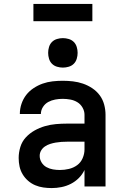

<svg xmlns="http://www.w3.org/2000/svg" viewBox="-20 -949 640 977"><path d="M243 8Q222 8 200.5 5Q179 2 159 -6.5Q139 -15 122.5 -29.5Q106 -44 95 -62.5Q84 -81 79.5 -102Q75 -123 75 -145Q75 -173 83.5 -201Q92 -229 111.5 -250Q131 -271 156 -285Q181 -299 208.5 -307Q236 -315 264.5 -317.5Q293 -320 322 -320H410V-365Q410 -384 400 -401.5Q390 -419 373.5 -429Q357 -439 337.5 -442.5Q318 -446 299 -446Q280 -446 261 -442.5Q242 -439 225.5 -430Q209 -421 198.5 -404.5Q188 -388 188 -369Q188 -369 188 -369Q188 -369 188 -369Q188 -369 188 -369Q188 -369 188 -369H81Q81 -369 81 -369.5Q81 -370 81 -370Q81 -396 89.5 -421Q98 -446 113.5 -466Q129 -486 151 -500.5Q173 -515 197 -523.5Q221 -532 247 -535Q273 -538 299 -538Q325 -538 351 -535Q377 -532 402 -523.5Q427 -515 449.5 -500Q472 -485 487.5 -464Q503 -443 510 -417Q517 -391 517 -365V0H410V-84Q399 -61 381 -43Q363 -25 340.5 -13.5Q318 -2 293 3Q268 8 243 8ZM285 -84Q308 -84 331 -89.5Q354 -95 372.5 -108.5Q391 -122 400.5 -144Q410 -166 410 -189V-228H322Q307 -228 292.5 -227Q278 -226 263.5 -223.5Q249 -221 235 -216.5Q221 -212 209 -204Q197 -196 189.5 -183.5Q182 -171 182 -156Q182 -138 191.5 -122.5Q201 -107 216.5 -98.5Q232 -90 249.5 -87Q267 -84 285 -84ZM300 -605Q285 -605 270 -609.5Q255 -614 244.5 -624.5Q234 -635 229.5 -650Q225 -665 225 -680Q225 -695 229.5 -710Q234 -725 244.5 -735.5Q255 -746 270 -750.5Q285 -755 300 -755Q315 -755 330 -750.5Q345 -746 355.5 -735.5Q366 -725 370.5 -710Q375 -695 375 -680Q375 -665 370.5 -650Q366 -635 355.5 -624.5Q345 -614 330 -609.5Q315 -605 300 -605ZM150 -841V-929H450V-841Z"/></svg>

Font: Iosevka Curly SmBdEx
Style: Regular
Weight: 600
Width: 7
Monospace: yes
Designer: Belleve Invis
Foundry: Belleve Invis
Version: Version 11.1.0; ttfautohint (v1.8.3)